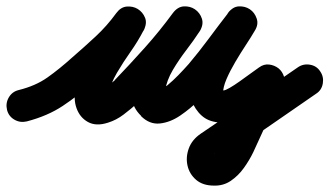

<svg xmlns="http://www.w3.org/2000/svg" viewBox="-62 -329 1031 601"><path d="M22 51Q1 56 -17 45.5Q-35 35 -40 15Q-45 -6 -34.5 -24Q-24 -42 -4 -47Q49 -60 86.5 -86.5Q124 -113 165 -150Q202 -182 237.5 -215Q273 -248 302 -288Q316 -307 335 -308.5Q354 -310 369 -301Q385 -291 392 -273.5Q399 -256 388 -235Q370 -200 347 -167.5Q324 -135 304 -101Q284 -67 274 -27Q274 -27 274 -27Q274 -27 274 -27Q272 -21 269.5 -24.5Q267 -28 261 -34Q255 -40 244 -40Q245 -40 248 -42Q252 -44 255 -45Q267 -52 278 -61.5Q289 -71 300 -80Q300 -80 299 -79Q297 -78 297 -78Q345 -128 391.5 -180Q438 -232 479 -288Q494 -308 513.5 -309Q533 -310 548 -300Q564 -289 570 -270.5Q576 -252 563 -231Q544 -202 521 -172Q498 -142 479 -110Q460 -78 454 -43Q453 -37 451.5 -37.5Q450 -38 450 -38Q450 -38 451 -38Q451 -38 451 -38Q451 -37 448.5 -39.5Q446 -42 439 -44Q430 -47 442 -51.5Q454 -56 462 -62Q480 -77 496.5 -94Q513 -111 529 -129Q561 -167 591 -207.5Q621 -248 652 -288Q666 -308 685.5 -309Q705 -310 720 -300Q735 -290 741.5 -271Q748 -252 735 -232Q724 -213 707.5 -188Q691 -163 674.5 -135Q658 -107 647 -81.5Q636 -56 636 -36Q636 -37 635 -38Q635 -38 634.5 -41Q634 -44 635 -42Q635 -42 633 -46Q631 -50 631 -50Q633 -47 636 -43Q639 -39 633 -44Q629 -48 629.5 -47Q630 -46 638 -46Q643 -46 657 -54Q671 -62 688.5 -74.5Q706 -87 722.5 -99Q739 -111 749 -118Q764 -129 780.5 -127Q797 -125 810 -115Q822 -105 827 -89Q832 -73 824 -56Q801 -5 777.5 45.5Q754 96 731 147Q731 147 731 147Q731 147 731 147Q719 172 701.5 196.5Q684 221 660.5 237Q637 253 607 252Q607 252 607 252Q608 252 608 252Q573 252 552 234Q531 216 525 189.5Q519 163 529 135.5Q539 108 567 89Q567 89 567 89Q567 89 567 89Q643 38 719 -14Q795 -66 870 -118Q887 -130 908 -126.5Q929 -123 940 -106Q952 -89 948.5 -68Q945 -47 928 -36Q852 17 776 69Q700 121 623 173Q623 173 623 173Q623 173 623 173Q623 173 623 173Q616 178 620 171Q624 164 618 156Q616 153 612 152Q611 152 609 151.5Q607 151 608 151Q608 151 609 152Q609 152 609 152Q610 152 616 142.5Q622 133 629 122Q636 111 639 105Q639 105 639 105Q639 105 639 105Q662 54 685.5 3.5Q709 -47 732 -98Q740 -115 758.5 -111.5Q777 -108 792 -94Q808 -81 815 -63.5Q822 -46 807 -36Q784 -20 755.5 1.5Q727 23 696.5 39Q666 55 638 55Q602 55 580 41Q558 27 543 -2Q542 -2 541 -6Q539 -10 539 -10Q535 -24 535 -36Q535 -78 554.5 -121.5Q574 -165 600.5 -207Q627 -249 649 -284Q661 -305 681 -305.5Q701 -306 717 -295Q733 -285 740 -266Q747 -247 732 -228Q701 -186 670 -144Q639 -102 605 -63Q588 -43 561 -16Q534 11 502.5 32.5Q471 54 438.5 57.5Q406 61 379 34Q379 34 379 34Q380 34 380 34Q353 8 350.5 -25Q348 -58 361.5 -93.5Q375 -129 397 -164.5Q419 -200 441 -231Q463 -262 477 -285Q490 -305 510 -306Q530 -307 546 -296Q562 -286 568.5 -266.5Q575 -247 561 -228Q517 -169 469 -115Q421 -61 371 -8Q371 -8 369 -7Q368 -6 368 -6Q348 12 325 29.5Q302 47 276 55Q239 67 213.5 53Q188 39 177.5 9.5Q167 -20 176 -53Q176 -53 176 -53Q176 -53 176 -53Q188 -97 209 -134Q230 -171 254 -206.5Q278 -242 298 -281Q309 -302 329 -303.5Q349 -305 365 -295Q382 -284 390 -265.5Q398 -247 384 -228Q352 -184 312.5 -147Q273 -110 233 -74Q182 -29 134.5 2.5Q87 34 22 51Q22 51 22 51Q22 51 22 51Z"/></svg>

Font: FRB American Cursive Ultra
Style: Bold Italic
Weight: 1000
Italic angle: -25°
Version: Version 2.0;Modular Font Editor K font №1